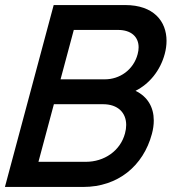

<svg xmlns="http://www.w3.org/2000/svg" viewBox="-46 -740 691 760"><path d="M490.5 -380.5C545.4 -408 588.4 -460.5 606.1 -526.5C610.8 -544 613.2 -561.4 613.2 -578.3C613.2 -655.6 562.4 -720 449.5 -720H166.5L-26.5 0H283.5C420.5 0 521.3 -83 555.3 -210C560.3 -228.5 562.7 -246.3 562.7 -263C562.7 -315.3 538.5 -357.4 490.5 -380.5ZM246.1 -621.5H421.6C473.4 -621.5 502.7 -594 502.7 -552.8C502.7 -544.2 501.4 -535.1 498.8 -525.5C482 -462.5 427.2 -426 369.2 -426H193.7ZM294.2 -99.5H106.2L167.3 -327.5H361.8C420.9 -327.5 453.5 -293.7 453.5 -245.4C453.5 -234.9 452 -223.7 448.8 -212C430.1 -142 365.7 -99.5 294.2 -99.5Z"/></svg>

Font: Manrope
Style: SemiBoldItalic
Weight: 600
Italic angle: -15°
Designer: Mikhail Sharanda
Foundry: Mikhail Sharanda
Version: Version 4.502;hotconv 1.0.109;makeotfexe 2.5.65596